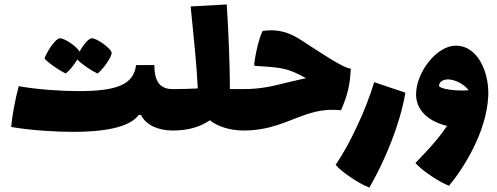

<svg xmlns="http://www.w3.org/2000/svg" viewBox="-20 -586 2232 862"><path d="M275 -256C288 -265 313 -294 327 -319C347 -297 395 -266 418 -256C438 -270 484 -330 481 -351C477 -370 411 -417 391 -414C374 -411 352 -381 337 -354C328 -375 267 -417 248 -414C224 -410 186 -345 180 -323C198 -302 251 -267 275 -256ZM756 -186C700 -186 673 -217 673 -294H591C580 -207 506 -177 334 -177C251 -177 151 -184 64 -199C48 -138 36 -76 30 -16C123 0 234 6 308 6C442 6 560 -12 603 -70H613C636 -23 692 0 756 0C777 0 783 -33 783 -93C783 -150 778 -186 756 -186Z M1073 -186H1012V-206C1011 -309 1007 -425 998 -566L836 -557C849 -425 863 -297 868 -189C834 -187 795 -186 756 -186C734 -186 729 -150 729 -93C729 -33 735 0 756 0C829 0 881 -18 922 -46C957 -18 1014 0 1073 0C1094 0 1100 -33 1100 -93C1100 -150 1095 -186 1073 -186Z M1332 -406C1292 -432 1250 -450 1198 -450C1186 -450 1173 -449 1159 -447C1144 -418 1126 -345 1121 -294L1125 -290C1188 -286 1242 -285 1290 -266C1313 -257 1334 -246 1354 -235C1321 -228 1293 -221 1267 -215C1206 -200 1154 -186 1073 -186C1051 -186 1046 -150 1046 -93C1046 -33 1052 0 1073 0C1192 0 1265 -41 1343 -68C1393 -86 1444 -98 1511 -91C1540 -158 1551 -201 1555 -278C1524 -278 1414 -353 1332 -406Z M1638 256C1645 245 1694 161 1738 47C1763 -18 1787 -93 1800 -170L1660 -217C1642 -158 1615 -86 1581 -15C1553 45 1521 104 1487 154C1501 171 1527 192 1556 211C1584 230 1614 247 1638 256Z M2026 -381C1941 -381 1848 -262 1848 -162C1848 -83 1916 -37 1987 -21C1941 49 1874 115 1845 146C1879 184 1956 233 1996 248C2060 171 2164 9 2172 -154C2177 -253 2130 -381 2026 -381ZM2002 -183C1971 -187 1955 -193 1951 -200C1951 -221 1974 -232 2000 -229C2030 -225 2064 -207 2084 -181C2060 -179 2030 -179 2002 -183Z"/></svg>

Font: FilmFarsi Display
Style: Regular
Weight: 400
Designer: Borna Izadpanah
Foundry: Borna Izadpanah
Version: Version 1.000;PS 001.000;hotconv 1.0.88;makeotf.lib2.5.64775